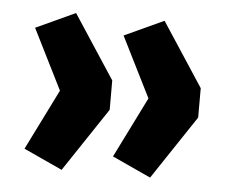

<svg xmlns="http://www.w3.org/2000/svg" viewBox="-38 -514 613 495"><g transform="rotate(5 268.0 -267.0)"><path d="M138 -64 38 -110 116 -267 38 -423 140 -470 248 -305V-229ZM367 -64 267 -110 345 -267 267 -423 369 -470 477 -305V-229Z"/></g></svg>

Font: Nunito Sans 10pt ExtraBold
Style: Regular
Weight: 800
Designer: Vernon Adams
Foundry: Vernon Adams
Version: Version 3.101;gftools[0.9.27]